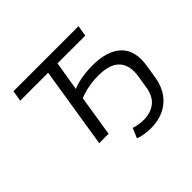

<svg xmlns="http://www.w3.org/2000/svg" viewBox="-199 -953 1390 1390"><g transform="rotate(-45 496.0 -258.0)"><path d="M615 189Q578 189 545.5 183.5Q513 178 489 168L521 93Q542 100 566.5 104.5Q591 109 619 109Q691 109 738.5 71Q786 33 798 -47L813 -142Q829 -241 780.5 -296Q732 -351 612 -351Q577 -351 541.5 -346.5Q506 -342 474 -333.5Q442 -325 417 -314L367 0H271L370 -622H84L98 -705H764L750 -622H466L429 -397Q452 -408 485 -416Q518 -424 556 -428.5Q594 -433 633 -433Q710 -433 767 -415Q824 -397 860 -361.5Q896 -326 909 -273Q922 -220 910 -148L894 -48Q881 29 843 81.5Q805 134 746.5 161.5Q688 189 615 189Z"/></g></svg>

Font: Nunito Sans 7pt SemiExpanded
Style: Italic
Weight: 400
Width: 6
Italic angle: -9°
Designer: Vernon Adams
Foundry: Vernon Adams
Version: Version 3.101;gftools[0.9.27]